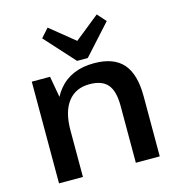

<svg xmlns="http://www.w3.org/2000/svg" viewBox="-115 -886 910 985"><g transform="rotate(-15 340.0 -393.5)"><path d="M485 -303Q485 -381 455 -416Q425 -451 359 -451Q285 -451 244.5 -398.5Q204 -346 204 -247L155 -171V-239Q155 -389 221 -469Q287 -549 409 -549Q513 -549 562.5 -493Q612 -437 612 -319V0H485ZM77 -540H174L204 -372V0H77ZM529 -741 386 -583H329L186 -741L227 -787L391 -654H322L488 -787Z"/></g></svg>

Font: Pathway Extreme 12pt SemiBold
Style: Regular
Weight: 600
Version: Version 1.001;gftools[0.9.26]